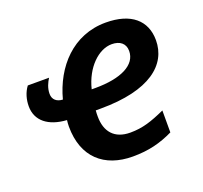

<svg xmlns="http://www.w3.org/2000/svg" viewBox="-103 -670 843 798"><g transform="rotate(-20 319.0 -271.0)"><path d="M356 10C427 10 480 -4 536 -31V-128C476 -101 435 -87 380 -87C310 -87 275 -129 275 -196C275 -205 275 -213 276 -223H298C516 -223 611 -304 611 -412C611 -499 551 -552 439 -552C294 -552 198 -445 163 -312C137 -313 119 -327 119 -353C119 -379 130 -401 140 -417H46C28 -393 20 -363 20 -334C20 -270 69 -231 150 -226C149 -220 148 -207 148 -198C148 -62 230 10 356 10ZM307 -311H290C312 -401 374 -459 432 -459C468 -459 491 -441 491 -408C491 -346 420 -311 307 -311Z"/></g></svg>

Font: Noto Sans SemiBold
Style: Italic
Weight: 600
Italic angle: -12°
Designer: Monotype Design Team
Foundry: Monotype Imaging Inc.
Version: Version 2.013